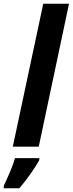

<svg xmlns="http://www.w3.org/2000/svg" viewBox="-51 -780 387 1021"><path d="M179 -760H316L155 0H17ZM-31 208Q-16 177 2 134.5Q20 92 29 61H158V71Q140 104 111 145Q82 186 52 221H-31Z"/></svg>

Font: Noto Sans Display
Style: Bold Italic
Weight: 700
Italic angle: -12°
Designer: Monotype Design team
Foundry: Monotype Imaging Inc.
Version: Version 1.000